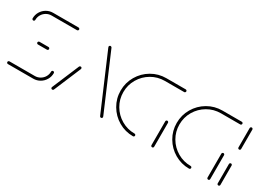

<svg xmlns="http://www.w3.org/2000/svg" viewBox="-26 -1002 2014 1486"><g transform="rotate(30 981.5 -259.5)"><path d="M369.3 -128.5Q374.4 -128.5 378 -125Q381.5 -121.5 381.5 -116.3Q381.5 -84.4 365.7 -57.8Q350 -31.1 323.3 -15.6Q296.7 0 265.2 0H38.9Q33.7 0 30.2 -3.5Q26.7 -7 26.7 -12.2Q26.7 -17 30.2 -20.6Q33.7 -24.1 38.9 -24.1H265.2Q290 -24.1 311.3 -36.5Q332.6 -48.9 345 -70Q357.4 -91.1 357.4 -116.3Q357.4 -121.5 360.9 -125Q364.4 -128.5 369.3 -128.5ZM256.7 -259.3Q256.7 -254.4 253.3 -250.9Q250 -247.4 244.8 -247.4H164.4Q159.3 -247.4 155.7 -250.9Q152.2 -254.4 152.2 -259.3Q152.2 -264.4 155.9 -268Q159.6 -271.5 164.4 -271.5H244.8Q249.6 -271.5 253.1 -268Q256.7 -264.4 256.7 -259.3ZM39.6 -390Q34.8 -390 31.1 -393.7Q27.4 -397.4 27.4 -402.2Q27.4 -434.1 43.1 -460.7Q58.9 -487.4 85.6 -503Q112.2 -518.5 143.7 -518.5H370.4Q375.2 -518.5 378.9 -515Q382.6 -511.5 382.6 -506.7Q382.6 -501.5 378.9 -498Q375.2 -494.4 370.4 -494.4H143.7Q118.9 -494.4 97.6 -482Q76.3 -469.6 63.9 -448.5Q51.5 -427.4 51.5 -402.2Q51.5 -397 48 -393.5Q44.4 -390 39.6 -390Z M434.4 0Q429.3 0 425.7 -3.5Q422.2 -7 422.2 -12.2Q422.2 -14.4 423.3 -16.7L525.2 -258.5Q526.7 -261.5 529.6 -263.3Q532.6 -265.2 536.3 -265.2Q541.5 -265.2 544.8 -261.9Q548.1 -258.5 548.1 -253.3Q548.1 -250 547.4 -248.9L445.6 -7Q441.9 0 434.4 0ZM881.9 -12.2Q881.9 -7 878.3 -3.5Q874.8 0 869.6 0Q862.2 0 858.5 -7L648.1 -498.1Q645.6 -503.7 645.6 -506.7Q645.6 -511.5 649.1 -515Q652.6 -518.5 657.8 -518.5Q661.1 -518.5 664.1 -516.7Q667 -514.8 668.9 -511.9L879.3 -20.4Q881.9 -14.8 881.9 -12.2Z M1168.1 -12.2Q1168.1 -7 1164.6 -3.5Q1161.1 0 1155.9 0Q1085.6 0 1026.1 -34.8Q966.7 -69.6 931.7 -129.3Q896.7 -188.9 896.7 -259.3Q896.7 -329.6 931.7 -389.3Q966.7 -448.9 1026.1 -483.7Q1085.6 -518.5 1155.9 -518.5H1328.5Q1333.3 -518.5 1336.9 -515Q1340.4 -511.5 1340.4 -506.7Q1340.4 -501.5 1336.9 -498Q1333.3 -494.4 1328.5 -494.4H1155.9Q1092.2 -494.4 1038.1 -462.8Q984.1 -431.1 952.4 -377.2Q920.7 -323.3 920.7 -259.3Q920.7 -195.2 952.4 -141.3Q984.1 -87.4 1038.1 -55.7Q1092.2 -24.1 1155.9 -24.1Q1161.1 -24.1 1164.6 -20.7Q1168.1 -17.4 1168.1 -12.2ZM1327 0Q1321.9 0 1318.3 -3.5Q1314.8 -7 1314.8 -12.2V-225.2Q1314.8 -230.4 1318.5 -233.9Q1322.2 -237.4 1327 -237.4Q1331.9 -237.4 1335.4 -233.9Q1338.9 -230.4 1338.9 -225.2V-12.2Q1338.9 -7 1335.6 -3.5Q1332.2 0 1327 0Z M1669.3 -12.2Q1669.3 -7 1665.7 -3.5Q1662.2 0 1657 0Q1586.7 0 1527.2 -34.8Q1467.8 -69.6 1432.8 -129.3Q1397.8 -188.9 1397.8 -259.3Q1397.8 -329.6 1432.8 -389.3Q1467.8 -448.9 1527.2 -483.7Q1586.7 -518.5 1657 -518.5H1829.6Q1834.4 -518.5 1838 -515Q1841.5 -511.5 1841.5 -506.7Q1841.5 -501.5 1838 -498Q1834.4 -494.4 1829.6 -494.4H1657Q1593.3 -494.4 1539.3 -462.8Q1485.2 -431.1 1453.5 -377.2Q1421.9 -323.3 1421.9 -259.3Q1421.9 -195.2 1453.5 -141.3Q1485.2 -87.4 1539.3 -55.7Q1593.3 -24.1 1657 -24.1Q1662.2 -24.1 1665.7 -20.7Q1669.3 -17.4 1669.3 -12.2ZM1828.1 0Q1823 0 1819.4 -3.5Q1815.9 -7 1815.9 -12.2V-225.2Q1815.9 -230.4 1819.6 -233.9Q1823.3 -237.4 1828.1 -237.4Q1833 -237.4 1836.5 -233.9Q1840 -230.4 1840 -225.2V-12.2Q1840 -7 1836.7 -3.5Q1833.3 0 1828.1 0Z M1918.9 -0.4Q1913.7 -0.4 1910.2 -3.9Q1906.7 -7.4 1906.7 -12.2V-185.2Q1906.7 -190.4 1910.4 -193.9Q1914.1 -197.4 1918.9 -197.4Q1923.7 -197.4 1927.2 -193.9Q1930.7 -190.4 1930.7 -185.2V-12.2Q1930.7 -7.4 1927.4 -3.9Q1924.1 -0.4 1918.9 -0.4ZM1918.9 -321.5Q1913.7 -321.5 1910.2 -325Q1906.7 -328.5 1906.7 -333.3V-506.7Q1906.7 -511.5 1910.4 -515Q1914.1 -518.5 1918.9 -518.5Q1923.7 -518.5 1927.2 -515Q1930.7 -511.5 1930.7 -506.7V-333.3Q1930.7 -328.5 1927.4 -325Q1924.1 -321.5 1918.9 -321.5Z"/></g></svg>

Font: 26F Galaxy Hebrew Thin
Style: Regular
Weight: 100
Designer: C₂₉H₂₅N₃O₅
Version: Version 1.000